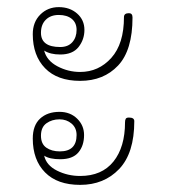

<svg xmlns="http://www.w3.org/2000/svg" viewBox="-20 -561 487 539"><path d="M72 -465Q72 -499 93 -520Q114 -541 145 -541Q176 -541 196.5 -523Q217 -505 217 -477Q217 -450 200.5 -429Q184 -408 149 -408Q121 -408 104 -419Q111 -391 141 -375Q171 -359 205 -359Q257 -359 292.5 -398.5Q328 -438 328 -513Q328 -524 342 -524Q352 -524 352 -512Q352 -420 311.5 -377Q271 -334 205 -334Q141 -334 106.5 -369.5Q72 -405 72 -465ZM95 -469Q95 -429 149 -429Q171 -429 183 -442.5Q195 -456 195 -477Q195 -497 181.5 -508Q168 -519 145 -519Q122 -519 108.5 -505.5Q95 -492 95 -469ZM357 -221Q357 -131 314.5 -86.5Q272 -42 205 -42Q141 -42 106.5 -77Q72 -112 72 -172Q72 -209 92.5 -228Q113 -247 147 -247Q177 -247 196.5 -228Q216 -209 216 -182Q216 -152 200 -133Q184 -114 149 -114Q119 -114 104 -124Q110 -97 140 -82Q170 -67 205 -67Q266 -67 298.5 -107.5Q331 -148 331 -218Q331 -224 333 -227.5Q335 -231 342 -231Q357 -231 357 -221ZM95 -180Q95 -157 110 -146.5Q125 -136 148 -136Q195 -136 195 -182Q195 -202 181 -214Q167 -226 147 -226Q126 -226 110.5 -215Q95 -204 95 -180Z"/></svg>

Font: Mali ExtraLight
Style: Regular
Weight: 275
Version: Version 1.000; ttfautohint (v1.6)